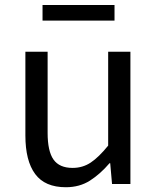

<svg xmlns="http://www.w3.org/2000/svg" viewBox="-20 -756 647 789"><path d="M250.7 13.4Q164.6 13.4 124.5 -40.9Q84.3 -95.1 84.3 -199.3V-543.4H175.7V-210.3Q175.7 -134.6 199.9 -100.3Q224.2 -66 278.3 -66Q319.9 -66 353 -88.1Q386 -110.1 424.5 -157.6V-543.4H515.9V0H440.4L432.9 -85.3H430.1Q392.1 -40.9 349.5 -13.7Q306.9 13.4 250.7 13.4ZM154.8 -671.3V-735.5H450.6V-671.3Z"/></svg>

Font: Noto Sans TC
Style: Regular
Weight: 100
Designer: Ryoko NISHIZUKA 西塚涼子 (kana, bopomofo & ideographs); Paul D. Hunt (Latin, Greek & Cyrillic); Sandoll Communications 산돌커뮤니
Foundry: Adobe
Version: Version 2.004;hotconv 1.0.118;makeotfexe 2.5.65603